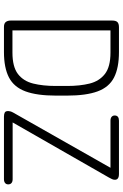

<svg xmlns="http://www.w3.org/2000/svg" viewBox="159 -796 636 995"><g transform="rotate(90 477.5 -298.0)"><path d="M86 -35Q86 -19 93.5 -9.5Q101 0 119 0H249Q331 0 381 -26Q431 -52 453 -111.5Q475 -171 475 -270V-326Q475 -426 453 -485.5Q431 -545 381 -570.5Q331 -596 249 -596H121Q102 -596 94 -588Q86 -580 86 -561ZM137 -44V-552H252Q326 -552 363 -523Q400 -494 412.5 -444Q425 -394 425 -328V-268Q425 -202 412.5 -151.5Q400 -101 363 -72.5Q326 -44 252 -44ZM849 -552 563 -48Q558 -39 556.5 -32.5Q555 -26 555 -22Q555 -8 563 -4Q571 0 584 0H908Q921 0 928 -6Q935 -12 935 -22Q935 -33 928 -39Q921 -45 908 -45H614L899 -543Q903 -551 907 -558.5Q911 -566 911 -573Q912 -584 904.5 -590Q897 -596 881 -596H605Q592 -596 585 -590.5Q578 -585 578 -574Q578 -564 585 -558Q592 -552 605 -552Z"/></g></svg>

Font: Beiruti Light
Style: Regular
Weight: 300
Designer: Arlette Boutros
Foundry: Boutros
Version: Version 1.41